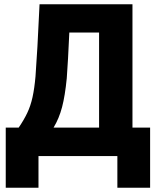

<svg xmlns="http://www.w3.org/2000/svg" viewBox="-20 -734 733 903"><path d="M7 149V-134H68Q92 -169 108 -202.5Q124 -236 133 -277Q142 -318 147 -375Q151 -428 156 -514.5Q161 -601 166 -714H603V-134H686V149H532V0H161V149ZM232 -134H446V-581H306Q303 -514 300 -459.5Q297 -405 294 -366Q286 -284 272 -230.5Q258 -177 232 -134Z"/></svg>

Font: Noto Sans Condensed ExtraBold
Style: Regular
Weight: 800
Width: 3
Designer: Monotype Design Team
Foundry: Monotype Imaging Inc.
Version: Version 2.013; ttfautohint (v1.8.4.7-5d5b)